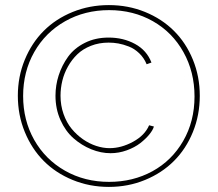

<svg xmlns="http://www.w3.org/2000/svg" viewBox="-20 -735 864 762"><path d="M50.8 -355Q50.8 -431.2 78.4 -498Q106 -564.9 153.6 -612.5Q201.2 -660.2 268.3 -687.5Q335.4 -714.8 412.1 -714.8Q488.8 -714.8 555.7 -687.5Q622.6 -660.2 670.4 -612.5Q718.3 -564.9 745.6 -498Q772.9 -431.2 772.9 -355Q772.9 -278.3 745.6 -211.2Q718.3 -144 670.4 -96.2Q622.6 -48.3 555.7 -20.8Q488.8 6.8 412.1 6.8Q335.4 6.8 268.3 -20.8Q201.2 -48.3 153.6 -96.2Q106 -144 78.4 -211.2Q50.8 -278.3 50.8 -355ZM752 -352.1Q752 -449.7 708 -528.3Q664.1 -606.9 586.7 -650.9Q509.3 -694.8 413.1 -694.8Q316.4 -694.8 238.3 -650.6Q160.2 -606.4 116 -528.6Q71.8 -450.7 71.8 -354Q71.8 -257.8 115.7 -179.9Q159.7 -102.1 237.8 -57.6Q315.9 -13.2 413.1 -13.2Q507.8 -13.2 585 -55.4Q662.1 -97.7 707 -175.5Q752 -253.4 752 -352.1ZM200.2 -355Q200.2 -396.5 212.9 -436Q225.6 -475.6 250.2 -509.8Q274.9 -543.9 316.7 -564.9Q358.4 -585.9 411.1 -585.9Q469.7 -585.9 516.1 -560.5Q562.5 -535.2 581.1 -486.8L562 -480Q551.3 -505.9 532.2 -523.9Q513.2 -542 491 -550.5Q468.8 -559.1 449.7 -562.5Q430.7 -565.9 411.1 -565.9Q373 -565.9 340.8 -553.2Q308.6 -540.5 286.9 -519.5Q265.1 -498.5 249.8 -471.2Q234.4 -443.8 227.3 -414.3Q220.2 -384.8 220.2 -355Q220.2 -316.4 232.2 -282.5Q244.1 -248.5 264.2 -224.1Q284.2 -199.7 309.6 -182.1Q335 -164.6 362.1 -155.8Q389.2 -147 415 -147Q461.4 -147 508.1 -172.4Q554.7 -197.8 571.8 -237.8L590.8 -232.9Q586.9 -218.8 572.5 -201.2Q558.1 -183.6 536.4 -166.7Q514.6 -149.9 483.2 -138.4Q451.7 -127 418.9 -127Q380.4 -127 342 -142.6Q303.7 -158.2 271.7 -186.3Q239.7 -214.4 220 -258.5Q200.2 -302.7 200.2 -355Z"/></svg>

Font: Rawline Thin
Style: Regular
Weight: 250
Designer: Matt McInerney, Pablo Impallari, Rodrigo Fuenzalida
Foundry: Matt McInerney, Pablo Impallari, Rodrigo Fuenzalida
Version: Version 4.020;PS 004.020;hotconv 1.0.88;makeotf.lib2.5.64775